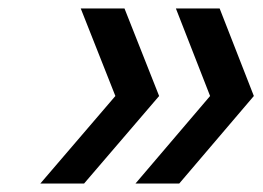

<svg xmlns="http://www.w3.org/2000/svg" viewBox="-20 -510 618 452"><path d="M402 -78 577.6 -284 497.1 -490H394.1L474.6 -284L299 -78ZM178 -78 354.6 -284 273.1 -490H170.1L251.6 -284L75 -78Z"/></svg>

Font: Cabin Condensed
Style: Regular
Weight: 400
Italic angle: -13°
Designer: Pablo Impallari
Foundry: Pablo Impallari. www.impallari.com Igino Marini. www.ikern.com
Version: Version 1.006